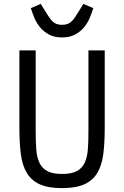

<svg xmlns="http://www.w3.org/2000/svg" viewBox="-20 -958 640 990"><path d="M300 -765Q260 -765 232.5 -780Q205 -795 186.5 -817.5Q168 -840 157 -866.5Q146 -893 139 -916L190 -938L211 -904Q223 -885 232 -871Q241 -857 250.5 -848Q260 -839 271.5 -834.5Q283 -830 300 -830Q316 -830 328 -834.5Q340 -839 349.5 -848Q359 -857 368 -871Q377 -885 389 -904L410 -938L461 -916Q454 -893 443 -866.5Q432 -840 413.5 -817.5Q395 -795 367.5 -780Q340 -765 300 -765ZM164 -698V-279Q164 -228 167 -188Q170 -148 183 -119.5Q196 -91 223.5 -76Q251 -61 300 -61Q349 -61 376.5 -76Q404 -91 417 -119.5Q430 -148 433 -188Q436 -228 436 -279V-698H520V-299Q520 -221 512.5 -163Q505 -105 481.5 -66Q458 -27 414.5 -7.5Q371 12 300 12Q229 12 185.5 -7.5Q142 -27 118.5 -66Q95 -105 87.5 -163Q80 -221 80 -299V-698Z"/></svg>

Font: PlemolJP35 Console
Style: Regular
Weight: 400
Version: v2.0.3; ttfautohint (v1.8.4.7-5d5b-dirty) -l 6 -r 45 -G 200 